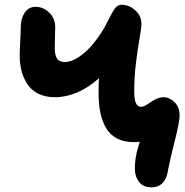

<svg xmlns="http://www.w3.org/2000/svg" viewBox="-20 -632 791 820"><path d="M627 168Q592.8 168 575 146.2Q557.1 124.5 556.2 94.2Q554.2 41 577.1 -26.9Q563.5 -24.9 553.2 -24.9Q510.7 -24.9 480.5 -40.3Q450.2 -55.7 433.1 -85Q416 -114.3 408.4 -151.6Q400.9 -189 400.9 -237.8Q400.9 -261.7 402.8 -297.9Q311 -216.8 213.9 -216.8Q172.4 -216.8 141.8 -232.7Q111.3 -248.5 95 -275.4Q78.6 -302.2 71.3 -331.8Q64 -361.3 64 -395Q64 -411.6 66.4 -454.8Q68.8 -498 68.8 -518.1Q68.8 -553.2 85.7 -578.1Q102.5 -603 131.8 -603Q164.6 -603 190.2 -578.1Q215.8 -553.2 215.8 -515.1Q215.8 -505.4 214.8 -475.6Q213.9 -445.8 213.9 -428.2Q213.9 -397.9 223.1 -382.6Q232.4 -367.2 257.8 -367.2Q285.2 -367.2 316.4 -388.4Q347.7 -409.7 370.6 -436.3Q393.6 -462.9 413.1 -493.2Q426.3 -513.2 443.4 -547.9Q460.4 -582.5 471.9 -597.2Q483.4 -611.8 499 -611.8Q531.2 -611.8 557.6 -587.9Q584 -564 584 -530.8Q584 -511.7 576.2 -468.8Q568.4 -425.8 560.8 -364.5Q553.2 -303.2 553.2 -240.2Q553.2 -175.8 582 -175.8Q593.3 -175.8 608.4 -186Q623.5 -196.3 641.6 -206.5Q659.7 -216.8 678.2 -216.8Q703.6 -216.8 725.3 -195.8Q747.1 -174.8 747.1 -138.2Q747.1 -111.8 726.6 -31Q706.1 49.8 699.2 86.9Q689 168 627 168Z"/></svg>

Font: Shantell Sans Irregular
Style: Bold
Weight: 700
Designer: Stephen Nixon, Anya Danilova, Shantell Martin
Foundry: Arrow Type
Version: Version 1.006;[9816181b4]